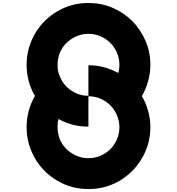

<svg xmlns="http://www.w3.org/2000/svg" viewBox="-20 -1281 1199 1301"><path d="M941.4 -629.9Q913.1 -581.1 872.1 -542Q831.1 -502 781.2 -474.6Q774.4 -501 760.7 -524.4Q747.1 -547.9 727.5 -567.4Q699.2 -595.7 661.1 -612.3Q623 -628.9 579.1 -628.9Q579.1 -629.9 579.1 -631.8Q623 -631.8 661.1 -648.4Q699.2 -665 727.5 -693.4Q747.1 -712.9 760.7 -736.3Q774.4 -759.8 781.2 -786.1Q785.2 -799.8 787.1 -813.5Q789.1 -827.1 789.1 -841.8Q859.4 -841.8 999 -841.8Q999 -784.2 983.4 -730.5Q968.8 -676.8 941.4 -629.9ZM579.1 -422.9Q524.4 -422.9 473.6 -435.5Q421.9 -449.2 377 -474.6Q384.8 -501 398.4 -524.4Q412.1 -547.9 430.7 -567.4Q460 -595.7 498 -612.3Q536.1 -628.9 579.1 -628.9Q579.1 -577.1 579.1 -525.4Q579.1 -473.6 579.1 -422.9ZM579.1 -628.9Q536.1 -628.9 498 -612.3Q460 -595.7 430.7 -567.4Q412.1 -547.9 398.4 -524.4Q384.8 -501 377 -474.6Q327.1 -502 286.1 -542Q246.1 -581.1 216.8 -630.9Q189.5 -676.8 174.8 -730.5Q160.2 -784.2 160.2 -841.8Q229.5 -841.8 370.1 -841.8Q370.1 -827.1 371.1 -813.5Q373 -799.8 377 -786.1Q384.8 -759.8 398.4 -736.3Q412.1 -712.9 430.7 -693.4Q460 -665 498 -648.4Q536.1 -631.8 579.1 -631.8Q579.1 -630.9 579.1 -630.9Q579.1 -629.9 579.1 -628.9ZM789.1 -841.8Q789.1 -884.8 772.5 -923.8Q755.9 -961.9 727.5 -990.2Q699.2 -1018.6 661.1 -1035.2Q623 -1051.8 579.1 -1051.8Q579.1 -1121.1 579.1 -1260.7Q666 -1260.7 742.2 -1228.5Q819.3 -1195.3 876 -1138.7Q932.6 -1081.1 965.8 -1004.9Q999 -928.7 999 -841.8Q946.3 -841.8 893.6 -841.8Q841.8 -841.8 789.1 -841.8ZM579.1 -1051.8Q536.1 -1051.8 498 -1035.2Q460 -1018.6 430.7 -990.2Q402.3 -961.9 385.7 -923.8Q370.1 -884.8 370.1 -841.8Q299.8 -841.8 160.2 -841.8Q160.2 -902.3 176.8 -959Q193.4 -1014.6 222.7 -1062.5Q278.3 -1152.3 373 -1207Q466.8 -1260.7 579.1 -1260.7Q579.1 -1209 579.1 -1156.2Q579.1 -1103.5 579.1 -1051.8ZM579.1 -209Q623 -209 661.1 -225.6Q699.2 -242.2 727.5 -270.5Q755.9 -298.8 772.5 -336.9Q789.1 -376 789.1 -418.9Q859.4 -418.9 999 -418.9Q999 -358.4 982.4 -301.8Q965.8 -246.1 935.5 -198.2Q879.9 -108.4 786.1 -53.7Q692.4 0 579.1 0Q579.1 -51.8 579.1 -104.5Q579.1 -157.2 579.1 -209ZM370.1 -418.9Q370.1 -376 385.7 -336.9Q402.3 -298.8 430.7 -270.5Q460 -242.2 498 -225.6Q536.1 -209 579.1 -209Q579.1 -139.6 579.1 0Q466.8 0 373 -53.7Q278.3 -108.4 222.7 -198.2Q193.4 -246.1 176.8 -301.8Q160.2 -358.4 160.2 -418.9Q212.9 -418.9 264.6 -418.9Q317.4 -418.9 370.1 -418.9ZM727.5 -693.4Q699.2 -665 661.1 -648.4Q623 -631.8 579.1 -631.8Q579.1 -701.2 579.1 -838.9Q634.8 -838.9 685.5 -825.2Q736.3 -811.5 781.2 -786.1Q774.4 -759.8 760.7 -736.3Q747.1 -712.9 727.5 -693.4ZM789.1 -418.9Q789.1 -433.6 787.1 -447.3Q785.2 -460.9 781.2 -474.6Q774.4 -501 760.7 -524.4Q747.1 -547.9 727.5 -567.4Q699.2 -595.7 661.1 -612.3Q623 -628.9 579.1 -628.9Q579.1 -629.9 579.1 -631.8Q623 -631.8 661.1 -648.4Q699.2 -665 727.5 -693.4Q747.1 -712.9 760.7 -736.3Q774.4 -759.8 781.2 -786.1Q807.6 -772.5 831.1 -753.9Q854.5 -736.3 876 -715.8Q894.5 -696.3 911.1 -674.8Q927.7 -653.3 941.4 -629.9Q968.8 -584 983.4 -530.3Q999 -476.6 999 -418.9Q946.3 -418.9 893.6 -418.9Q841.8 -418.9 789.1 -418.9ZM579.1 -628.9Q536.1 -628.9 498 -612.3Q460 -595.7 430.7 -567.4Q412.1 -547.9 398.4 -524.4Q384.8 -501 377 -474.6Q373 -460.9 371.1 -447.3Q370.1 -433.6 370.1 -418.9Q299.8 -418.9 160.2 -418.9Q160.2 -476.6 174.8 -530.3Q189.5 -584 216.8 -630.9Q246.1 -679.7 286.1 -719.7Q327.1 -758.8 377 -786.1Q384.8 -759.8 398.4 -736.3Q412.1 -712.9 430.7 -693.4Q460 -665 498 -648.4Q536.1 -631.8 579.1 -631.8Q579.1 -630.9 579.1 -630.9Q579.1 -629.9 579.1 -628.9Z"/></svg>

Font: CornerV20
Style: Regular
Weight: 400
Designer: Olivier Tavernier
Version: Version 20